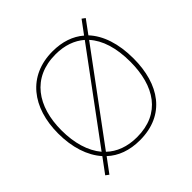

<svg xmlns="http://www.w3.org/2000/svg" viewBox="-189 -974 1131 1131"><g transform="rotate(-45 377.0 -408.0)"><path d="M690 -409C690 -533 657 -630 598 -693L659 -776L639 -791L579 -710C529 -753 463 -776 382 -776C177 -776 63 -625 63 -410C63 -295 94 -198 153 -132L85 -40L105 -25L171 -114C221 -67 290 -41 376 -41C587 -41 690 -194 690 -409ZM90 -410C90 -607 186 -751 382 -751C457 -751 518 -729 564 -689L168 -153C116 -215 90 -304 90 -410ZM663 -409C663 -207 573 -66 377 -66C296 -66 232 -91 186 -135L582 -671C635 -613 663 -524 663 -409Z"/></g></svg>

Font: Noto Sans Tamil UI Thin
Style: Regular
Weight: 100
Designer: Jelle Bosma - Monotype Design Team
Foundry: Monotype Imaging Inc.
Version: Version 2.004